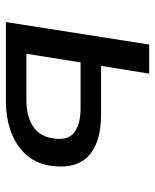

<svg xmlns="http://www.w3.org/2000/svg" viewBox="44 -582 537 666"><g transform="rotate(90 313.0 -248.5)"><path d="M56 0 134 -497H235L208 -330H376Q475 -330 520.5 -286.5Q566 -243 555 -160Q549 -109 519 -73.5Q489 -38 440.5 -19Q392 0 327 0ZM166 -71H325Q383 -71 418.5 -94.5Q454 -118 460 -167Q467 -216 438.5 -237.5Q410 -259 354 -259H196Z"/></g></svg>

Font: Nunito Sans 7pt Medium
Style: Italic
Weight: 500
Italic angle: -9°
Designer: Vernon Adams
Foundry: Vernon Adams
Version: Version 3.101;gftools[0.9.27]